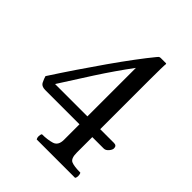

<svg xmlns="http://www.w3.org/2000/svg" viewBox="-178 -708 806 806"><g transform="rotate(45 225.0 -305.0)"><path d="M418 -219Q434 -219 434 -203Q434 -194 424.5 -183Q415 -172 404 -172H336V-80Q336 -45 352.5 -38Q369 -31 406 -31Q410 -25 410 -14Q410 -6 406 0H178Q174 -6 174 -14Q174 -25 178 -31Q211 -31 235.5 -38.5Q260 -46 260 -80V-172H56Q34 -172 26.5 -187.5Q19 -203 16 -214Q51 -268 88.5 -323.5Q126 -379 162.5 -431Q199 -483 231.5 -526.5Q264 -570 288 -599Q291 -603 294.5 -606.5Q298 -610 304 -610H336L338 -608Q337 -602 336.5 -575.5Q336 -549 336 -511V-219ZM260 -507Q208 -437 157.5 -359Q107 -281 68 -219H260Z"/></g></svg>

Font: Triodion
Style: Regular
Weight: 400
Version: Version 1.201; ttfautohint (v1.8.4.7-5d5b)